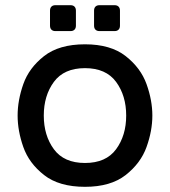

<svg xmlns="http://www.w3.org/2000/svg" viewBox="-20 -708 656 741"><path d="M48 -262Q48 -321 70 -383.5Q92 -446 150 -491.5Q208 -537 308 -537Q407 -537 465 -491.5Q523 -446 545.5 -383.5Q568 -321 568 -262Q568 -203 545.5 -140.5Q523 -78 465 -32.5Q407 13 308 13Q208 13 150 -32.5Q92 -78 70 -140.5Q48 -203 48 -262ZM467 -262Q467 -339 428 -392Q389 -445 308 -445Q227 -445 188 -392Q149 -339 149 -262Q149 -185 188 -132Q227 -79 308 -79Q389 -79 428 -132Q467 -185 467 -262ZM252 -588H194Q184 -588 178.5 -593.5Q173 -599 173 -609V-667Q173 -677 178.5 -682.5Q184 -688 194 -688H252Q262 -688 267.5 -682.5Q273 -677 273 -667V-609Q273 -599 267.5 -593.5Q262 -588 252 -588ZM422 -588H364Q354 -588 348.5 -593.5Q343 -599 343 -609V-667Q343 -677 348.5 -682.5Q354 -688 364 -688H422Q432 -688 437.5 -682.5Q443 -677 443 -667V-609Q443 -599 437.5 -593.5Q432 -588 422 -588Z"/></svg>

Font: Shippori Antique B1
Style: Regular
Weight: 400
Designer: FONTDASU
Foundry: FONTDASU / Google Inc. / but / Adobe
Version: Version 2.001